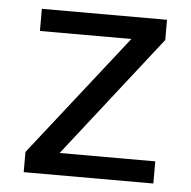

<svg xmlns="http://www.w3.org/2000/svg" viewBox="-43 -553 594 596"><g transform="rotate(5 254.0 -255.0)"><path d="M52 0V-63L349 -441H64V-510H454V-447L158 -69H456V0Z"/></g></svg>

Font: Saira
Style: Regular
Weight: 400
Designer: Hector Gatti with collaboration of the Omnibus-Type team
Foundry: Omnibus-Type
Version: Version 1.100; ttfautohint (v1.8.3)